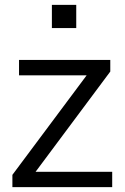

<svg xmlns="http://www.w3.org/2000/svg" viewBox="-20 -773 515 793"><path d="M31.2 0V-50.8L337.9 -461.9H58.6V-525.4H435.5V-477.5L127 -63.5H443.4V0ZM194.3 -657.2V-752.9H294.9V-657.2Z"/></svg>

Font: Gothic A1
Style: Regular
Weight: 400
Designer: HanYang I&C Co.,Ltd.
Foundry: HanYang I&C Co.,Ltd.
Version: Version 2.50